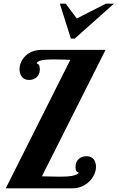

<svg xmlns="http://www.w3.org/2000/svg" viewBox="-20 -1020 637 1040"><path d="M304.2 -1000H335.9L396 -919.9L553.2 -1000H597.2L384.8 -811H363.8ZM360.8 -695.8Q345.7 -695.8 321.3 -697.3Q289.1 -698.2 271 -698.2Q229.5 -698.2 207.5 -693.8Q179.2 -688 179.2 -675.8Q184.6 -675.8 190.4 -668.9Q195.8 -662.1 195.8 -644Q195.8 -614.7 175.3 -599.1Q159.2 -586.9 137.2 -586.9Q110.4 -586.9 97.2 -606Q85.9 -621.1 85.9 -646Q85.9 -665 94.2 -683.6Q102.5 -702.1 117.7 -717.3Q151.9 -750 209 -750H551.8L207 -64.9Q218.8 -64.9 252.9 -64Q287.1 -63 303.2 -63Q347.2 -63 368.2 -66.9Q383.3 -69.8 393.1 -74Q402.8 -78.1 407.2 -85Q401.9 -85 395.5 -91.3Q389.2 -97.7 389.2 -116.2Q389.2 -145.5 409.2 -161.1Q424.3 -173.8 449.2 -173.8Q474.6 -173.8 488.8 -155.8Q500 -140.1 500 -116.2Q500 -96.7 491 -76.2Q481.9 -55.7 465.8 -39.1Q448.2 -21 424.3 -10.5Q400.4 0 372.1 0H11.2Z"/></svg>

Font: Pattaya
Style: Regular
Weight: 400
Designer: Pablo Impallari / Thai characters Designed by Thanarat Vachiruckul and Suppakit Chalermlarp
Foundry: Pablo Impallari
Version: Version 2.000